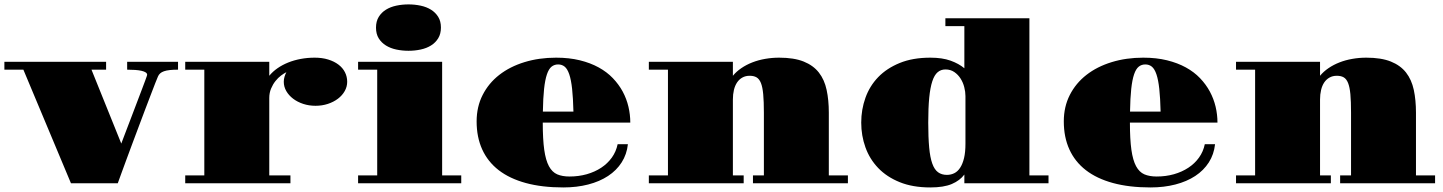

<svg xmlns="http://www.w3.org/2000/svg" viewBox="-24 -820 6457 859"><path d="M80.6 -508.3H-4.4V-543.5H450.7V-508.3H385.3L518.6 -177.7Q528.8 -204.6 541 -236.6Q553.2 -268.6 565.7 -301.3Q578.1 -334 589.8 -364.7Q601.6 -395.5 610.8 -419.9Q620.1 -444.3 626 -460.4Q631.8 -476.6 632.8 -479.5Q634.3 -482.9 634.3 -485.4Q634.3 -491.7 627.7 -496.1Q621.1 -500.5 609.1 -503.2Q597.2 -505.9 580.8 -507.1Q564.5 -508.3 544.9 -508.3V-543.5H772.5V-508.3Q751 -508.3 735.6 -506.6Q720.2 -504.9 709.7 -501.2Q699.2 -497.6 692.6 -491.7Q686 -485.8 682.6 -477.5Q678.7 -469.2 670.4 -447.5Q662.1 -425.8 650.4 -395.5Q638.7 -365.2 624.8 -328.4Q610.8 -291.5 596.2 -252.4Q581.5 -213.4 567.1 -174.8Q552.7 -136.2 540.3 -102.5Q527.8 -68.8 518.1 -42Q508.3 -15.1 502.9 0H293.5Z M804.7 -35.2H890.1V-508.3H804.7V-543.5H1180.7V-481Q1196.3 -500 1217.8 -514.9Q1239.3 -529.8 1265.4 -540.3Q1291.5 -550.8 1321.5 -556.4Q1351.6 -562 1383.8 -562Q1417.5 -562 1444.3 -553.7Q1471.2 -545.4 1490.2 -531Q1509.3 -516.6 1519.3 -496.8Q1529.3 -477.1 1529.3 -454.1Q1529.3 -432.1 1518.3 -412.6Q1507.3 -393.1 1488 -378.4Q1468.8 -363.8 1442.9 -355.2Q1417 -346.7 1387.7 -346.7Q1358.4 -346.7 1332.5 -355.2Q1306.6 -363.8 1287.4 -378.4Q1268.1 -393.1 1256.8 -412.6Q1245.6 -432.1 1245.6 -454.1Q1245.6 -465.3 1248.8 -476.3Q1252 -487.3 1257.3 -497.1Q1247.1 -492.2 1233.6 -482.2Q1220.2 -472.2 1208.5 -457.5Q1196.8 -442.9 1188.7 -423.6Q1180.7 -404.3 1180.7 -381.8V-35.2H1275.4V0H804.7Z M1803.7 -592.8Q1775.4 -592.8 1749 -598.4Q1722.7 -604 1702.6 -616.5Q1682.6 -628.9 1670.4 -648.4Q1658.2 -668 1658.2 -696.3Q1658.2 -724.6 1670.4 -744.4Q1682.6 -764.2 1702.6 -776.6Q1722.7 -789.1 1749 -794.7Q1775.4 -800.3 1803.7 -800.3Q1831.5 -800.3 1857.9 -794.7Q1884.3 -789.1 1904.3 -776.6Q1924.3 -764.2 1936.5 -744.6Q1948.7 -725.1 1948.7 -696.8Q1948.7 -668.5 1936.5 -648.7Q1924.3 -628.9 1904.3 -616.5Q1884.3 -604 1857.9 -598.4Q1831.5 -592.8 1803.7 -592.8ZM1578.1 -35.2H1663.6V-508.3H1578.1V-543.5H1954.1V-35.2H2039.6V0H1578.1Z M2108.4 -276.9Q2108.4 -342.3 2135.3 -395Q2162.1 -447.8 2209.7 -484.9Q2257.3 -522 2322.5 -542Q2387.7 -562 2463.9 -562Q2522.5 -562 2570.1 -550.3Q2617.7 -538.6 2654.5 -518.3Q2691.4 -498 2718 -470.2Q2744.6 -442.4 2762 -410.2Q2779.3 -377.9 2787.6 -342.5Q2795.9 -307.1 2795.9 -271.5H2404.3Q2404.3 -196.8 2410.9 -149.9Q2417.5 -103 2431.9 -76.4Q2446.3 -49.8 2469 -40Q2491.7 -30.3 2523.9 -30.3Q2564.9 -30.3 2601.1 -40.5Q2637.2 -50.8 2665.8 -69.6Q2694.3 -88.4 2713.4 -115Q2732.4 -141.6 2739.3 -174.8H2785.2Q2780.3 -129.4 2757.3 -93.5Q2734.4 -57.6 2696.5 -32.7Q2658.7 -7.8 2607.7 5.4Q2556.6 18.6 2496.1 18.6Q2400.9 18.6 2328.4 -1.2Q2255.9 -21 2207 -58.8Q2158.2 -96.7 2133.3 -151.6Q2108.4 -206.5 2108.4 -276.9ZM2541.5 -320.8Q2540 -381.8 2535.6 -422.4Q2531.2 -462.9 2522.9 -487.3Q2514.6 -511.7 2502.4 -521.7Q2490.2 -531.7 2473.1 -531.7Q2456.1 -531.7 2443.6 -521.7Q2431.2 -511.7 2422.9 -487.3Q2414.6 -462.9 2410.2 -422.4Q2405.8 -381.8 2404.8 -320.8Z M2878.9 -35.2H2964.4V-508.3H2878.9V-543.5H3254.9V-481Q3270.5 -500 3292.7 -515.1Q3314.9 -530.3 3341.8 -540.8Q3368.7 -551.3 3399.2 -556.6Q3429.7 -562 3461.9 -562Q3528.3 -562 3571.5 -544.7Q3614.7 -527.3 3639.6 -495.4Q3664.6 -463.4 3674.3 -417.7Q3684.1 -372.1 3684.1 -315.9V-35.2H3769.5V0H3344.7V-35.2H3393.6V-315.9Q3393.6 -366.2 3390.6 -398.2Q3387.7 -430.2 3380.4 -448.5Q3373 -466.8 3360.8 -473.9Q3348.6 -481 3330.1 -481Q3311.5 -481 3297.4 -473.1Q3283.2 -465.3 3273.7 -451.2Q3264.2 -437 3259.5 -417.5Q3254.9 -397.9 3254.9 -375V-35.2H3303.2V0H2878.9Z M3829.1 -271.5Q3829.1 -329.6 3847.9 -382.3Q3866.7 -435.1 3905 -474.9Q3943.4 -514.6 4001.5 -538.3Q4059.6 -562 4138.2 -562Q4191.9 -562 4229 -548.6Q4266.1 -535.2 4290.5 -514.6V-703.1H4205.6V-738.3H4581.5V-35.2H4667V0H4290.5V-39.1Q4270.5 -12.2 4234.4 3.2Q4198.2 18.6 4138.2 18.6Q4059.6 18.6 4001.5 -4.9Q3943.4 -28.3 3905 -68.4Q3866.7 -108.4 3847.9 -160.9Q3829.1 -213.4 3829.1 -271.5ZM4212.4 -37.6Q4230.5 -37.6 4245.6 -45.2Q4260.7 -52.7 4271.7 -69.6Q4282.7 -86.4 4289.1 -112.8Q4295.4 -139.2 4295.4 -177.2V-390.1Q4295.4 -409.2 4290 -430.2Q4284.7 -451.2 4273.4 -468.8Q4262.2 -486.3 4245.4 -497.8Q4228.5 -509.3 4206.1 -509.3Q4185.5 -509.3 4170.9 -496.8Q4156.2 -484.4 4147 -456.1Q4137.7 -427.7 4133.3 -382.6Q4128.9 -337.4 4128.9 -271.5Q4128.9 -205.1 4133.1 -160.2Q4137.2 -115.2 4147 -88.1Q4156.7 -61 4172.9 -49.3Q4189 -37.6 4212.4 -37.6Z M4735.4 -276.9Q4735.4 -342.3 4762.2 -395Q4789.1 -447.8 4836.7 -484.9Q4884.3 -522 4949.5 -542Q5014.6 -562 5090.8 -562Q5149.4 -562 5197 -550.3Q5244.6 -538.6 5281.5 -518.3Q5318.4 -498 5345 -470.2Q5371.6 -442.4 5388.9 -410.2Q5406.2 -377.9 5414.6 -342.5Q5422.9 -307.1 5422.9 -271.5H5031.2Q5031.2 -196.8 5037.8 -149.9Q5044.4 -103 5058.8 -76.4Q5073.2 -49.8 5095.9 -40Q5118.7 -30.3 5150.9 -30.3Q5191.9 -30.3 5228 -40.5Q5264.2 -50.8 5292.7 -69.6Q5321.3 -88.4 5340.3 -115Q5359.4 -141.6 5366.2 -174.8H5412.1Q5407.2 -129.4 5384.3 -93.5Q5361.3 -57.6 5323.5 -32.7Q5285.6 -7.8 5234.6 5.4Q5183.6 18.6 5123 18.6Q5027.8 18.6 4955.3 -1.2Q4882.8 -21 4834 -58.8Q4785.2 -96.7 4760.3 -151.6Q4735.4 -206.5 4735.4 -276.9ZM5168.5 -320.8Q5167 -381.8 5162.6 -422.4Q5158.2 -462.9 5149.9 -487.3Q5141.6 -511.7 5129.4 -521.7Q5117.2 -531.7 5100.1 -531.7Q5083 -531.7 5070.6 -521.7Q5058.1 -511.7 5049.8 -487.3Q5041.5 -462.9 5037.1 -422.4Q5032.7 -381.8 5031.7 -320.8Z M5505.9 -35.2H5591.3V-508.3H5505.9V-543.5H5881.8V-481Q5897.5 -500 5919.7 -515.1Q5941.9 -530.3 5968.8 -540.8Q5995.6 -551.3 6026.1 -556.6Q6056.6 -562 6088.9 -562Q6155.3 -562 6198.5 -544.7Q6241.7 -527.3 6266.6 -495.4Q6291.5 -463.4 6301.3 -417.7Q6311 -372.1 6311 -315.9V-35.2H6396.5V0H5971.7V-35.2H6020.5V-315.9Q6020.5 -366.2 6017.6 -398.2Q6014.6 -430.2 6007.3 -448.5Q6000 -466.8 5987.8 -473.9Q5975.6 -481 5957 -481Q5938.5 -481 5924.3 -473.1Q5910.2 -465.3 5900.6 -451.2Q5891.1 -437 5886.5 -417.5Q5881.8 -397.9 5881.8 -375V-35.2H5930.2V0H5505.9Z"/></svg>

Font: GravitasOne
Style: Regular
Weight: 400
Designer: Riccardo De Franceschi
Foundry: Sorkin Type Co.
Version: Version 1.001